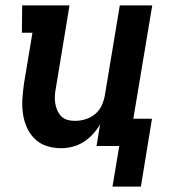

<svg xmlns="http://www.w3.org/2000/svg" viewBox="-20 -540 640 710"><path d="M396 150 421 0H337L350 -80Q339 -61 323.5 -44Q308 -27 289 -15Q270 -3 248.5 2.5Q227 8 206 8Q177 8 151.5 -0.5Q126 -9 107.5 -27.5Q89 -46 78.5 -70.5Q68 -95 64.5 -122Q61 -149 63 -177Q65 -205 69 -233L100 -419H61L62 -520H237L187 -217Q184 -202 183 -187.5Q182 -173 184 -159.5Q186 -146 191.5 -133Q197 -120 206 -110.5Q215 -101 228.5 -97Q242 -93 257 -93Q276 -93 296 -99Q316 -105 332 -118.5Q348 -132 356.5 -151Q365 -170 368 -189L423 -520H543L473 -101H542L501 150Z"/></svg>

Font: Iosevka HT Extended
Style: Bold Italic
Weight: 700
Width: 7
Italic angle: -9°
Monospace: yes
Designer: Belleve Invis
Foundry: Belleve Invis
Version: Version 32.3.0; ttfautohint (v1.8.4)